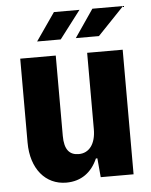

<svg xmlns="http://www.w3.org/2000/svg" viewBox="-51 -733 619 786"><g transform="rotate(-5 258.5 -340.0)"><path d="M121 -576H218L305 -690H200ZM280 -576H375L484 -690H358ZM467 -512H321V-198C321 -138 294 -102 251 -102C213 -102 192 -125 192 -182V-512H46V-167C46 -59 105 10 190 10C252 10 295 -23 319 -78H325L332 0H467Z"/></g></svg>

Font: Decalotype
Style: Bold
Weight: 700
Designer: Alfredo Marco Pradil
Foundry: Alfredo Marco Pradil
Version: Version 1.0